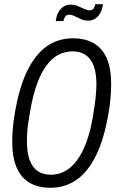

<svg xmlns="http://www.w3.org/2000/svg" viewBox="-20 -880 558 912"><path d="M219 12Q160 12 119.5 -12.5Q79 -37 58.5 -85.5Q38 -134 38 -207Q38 -237 41 -272Q44 -307 51 -346Q71 -464 109 -542.5Q147 -621 201.5 -659.5Q256 -698 326 -698Q386 -698 426.5 -674Q467 -650 487.5 -602Q508 -554 508 -481Q508 -450 505 -414.5Q502 -379 495 -340Q475 -222 437 -143.5Q399 -65 344.5 -26.5Q290 12 219 12ZM222 -50Q257 -50 288 -66.5Q319 -83 344.5 -117Q370 -151 389.5 -202.5Q409 -254 421 -325Q426 -355 429.5 -378.5Q433 -402 434.5 -420Q436 -438 437 -452.5Q438 -467 438 -479Q438 -533 425 -567.5Q412 -602 386.5 -619Q361 -636 325 -636Q289 -636 258 -620Q227 -604 201.5 -570Q176 -536 157 -484.5Q138 -433 125 -362Q120 -332 116 -308.5Q112 -285 110.5 -267.5Q109 -250 108.5 -236Q108 -222 108 -209Q108 -155 121 -119.5Q134 -84 159.5 -67Q185 -50 222 -50ZM245 -780Q248 -806 258 -823Q268 -840 282.5 -849Q297 -858 314 -858Q333 -858 349 -851.5Q365 -845 379.5 -838Q394 -831 406 -831Q418 -831 424 -839Q430 -847 433 -860H469Q466 -835 456 -817.5Q446 -800 431.5 -791Q417 -782 400 -782Q381 -782 365 -789Q349 -796 335 -803Q321 -810 308 -810Q296 -810 290 -801.5Q284 -793 281 -780Z"/></svg>

Font: Archivo ExtraCondensed Light
Style: Italic
Weight: 300
Width: 2
Italic angle: -10°
Designer: Hector Gatti
Foundry: Omnibus-Type
Version: Version 2.001